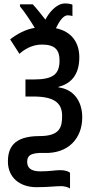

<svg xmlns="http://www.w3.org/2000/svg" viewBox="-20 -882 540 1116"><path d="M387 214V122C377 114 359 107 330 107C297 107 273 114 214 114C158 114 138 92 138 59C138 28 150 4 237 7C377 12 458 -78 458 -200C458 -297 405 -364 320 -374V-377C389 -395 441 -443 441 -549C441 -632 399 -698 305 -718C325 -760 349 -793 373 -793C384 -793 396 -791 401 -788V-855C390 -859 377 -862 358 -862C307 -862 263 -806 244 -768C215 -803 192 -835 170 -857H96V-845C125 -811 163 -752 182 -720C130 -712 81 -686 39 -653L93 -569C119 -593 165 -623 224 -623C303 -623 326 -588 326 -531C326 -452 291 -420 175 -420H128V-321H174C293 -321 341 -285 341 -209C341 -144 330 -91 209 -91C56 -91 26 -19 26 57C26 149 94 206 192 206C264 206 297 200 337 200C351 200 376 205 387 214Z"/></svg>

Font: Noto Sans Mono ExtraCondensed SemiBold
Style: Regular
Weight: 600
Width: 2
Designer: Monotype Design Team
Foundry: Monotype Imaging Inc.
Version: Version 2.014